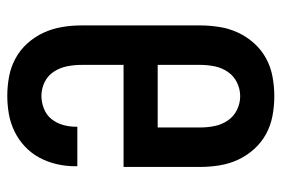

<svg xmlns="http://www.w3.org/2000/svg" viewBox="-146 -638 791 540"><g transform="rotate(-90 250.0 -367.5)"><path d="M250 8Q223 8 195.5 3Q168 -2 144 -15Q120 -28 101.5 -48.5Q83 -69 71.5 -93.5Q60 -118 55.5 -145.5Q51 -173 51 -200V-416H338V-535Q338 -555 334 -575Q330 -595 319 -612Q308 -629 289.5 -638Q271 -647 251 -647Q233 -647 215 -640Q197 -633 185.5 -618.5Q174 -604 169 -586Q164 -568 164 -549V-546H53V-553Q53 -579 59 -604.5Q65 -630 77 -652.5Q89 -675 108 -693Q127 -711 150.5 -722.5Q174 -734 199.5 -738.5Q225 -743 251 -743Q278 -743 305 -738Q332 -733 356 -720Q380 -707 398.5 -686.5Q417 -666 428.5 -641Q440 -616 444.5 -589Q449 -562 449 -535V-200Q449 -173 444.5 -145.5Q440 -118 428.5 -93.5Q417 -69 398.5 -48.5Q380 -28 356 -15Q332 -2 304.5 3Q277 8 250 8ZM250 -88Q270 -88 288.5 -97Q307 -106 318.5 -123Q330 -140 334 -160Q338 -180 338 -200V-320H162V-200Q162 -180 166 -160Q170 -140 181.5 -123Q193 -106 211.5 -97Q230 -88 250 -88Z"/></g></svg>

Font: Iosevka Term
Style: Bold
Weight: 700
Monospace: yes
Designer: Belleve Invis
Foundry: Belleve Invis
Version: Version 30.0.1